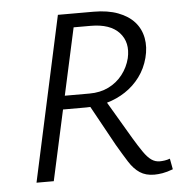

<svg xmlns="http://www.w3.org/2000/svg" viewBox="-50 -706 741 764"><g transform="rotate(-5 321.0 -324.5)"><path d="M66 0 209 -658H351Q408 -658 449 -642.5Q490 -627 514 -600Q538 -573 545 -536Q552 -499 541 -457Q530 -415 505.5 -382Q481 -349 447 -326.5Q413 -304 372.5 -292.5Q332 -281 289 -281H155L165 -335H307Q350 -335 383.5 -351.5Q417 -368 439.5 -397Q462 -426 471 -462Q485 -524 449 -563.5Q413 -603 335 -603H267L135 0ZM536 9Q502 9 478.5 -6.5Q455 -22 436 -52Q417 -82 393 -123L295 -301L356 -322L461 -144Q482 -109 498 -86Q514 -63 529 -52.5Q544 -42 562 -42Q571 -42 581.5 -43.5Q592 -45 603 -49L611 -6Q587 3 569 6Q551 9 536 9Z"/></g></svg>

Font: Ysabeau
Style: Italic
Weight: 400
Italic angle: -12°
Designer: Christian Thalmann (Catharsis Fonts)
Version: Version 2.000;gftools[0.9.27.dev2+g8671c4b]